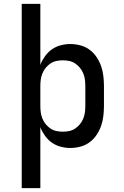

<svg xmlns="http://www.w3.org/2000/svg" viewBox="-20 -755 640 990"><path d="M92 215V-735H188V-421Q197 -444 212 -465Q227 -486 247.5 -500.5Q268 -515 293 -521.5Q318 -528 343 -528Q369 -528 395 -521Q421 -514 442 -498.5Q463 -483 478 -460.5Q493 -438 501.5 -413.5Q510 -389 513 -362.5Q516 -336 516 -310V-210Q516 -184 513 -157.5Q510 -131 501.5 -106.5Q493 -82 478 -59.5Q463 -37 442 -21.5Q421 -6 395 1Q369 8 343 8Q318 8 293 1.5Q268 -5 247.5 -19.5Q227 -34 212 -55Q197 -76 188 -99V215ZM304 -76Q321 -76 337.5 -79.5Q354 -83 368 -92.5Q382 -102 392.5 -115Q403 -128 409.5 -144Q416 -160 418 -176.5Q420 -193 420 -210V-310Q420 -327 418 -343.5Q416 -360 409.5 -376Q403 -392 392.5 -405Q382 -418 368 -427.5Q354 -437 337.5 -440.5Q321 -444 304 -444Q287 -444 270.5 -440.5Q254 -437 240 -427.5Q226 -418 215.5 -405Q205 -392 198.5 -376Q192 -360 190 -343.5Q188 -327 188 -310V-210Q188 -193 190 -176.5Q192 -160 198.5 -144Q205 -128 215.5 -115Q226 -102 240 -92.5Q254 -83 270.5 -79.5Q287 -76 304 -76Z"/></svg>

Font: Iosevka HT Medium Extended
Style: Regular
Weight: 500
Width: 7
Monospace: yes
Designer: Belleve Invis
Foundry: Belleve Invis
Version: Version 32.3.0; ttfautohint (v1.8.4)